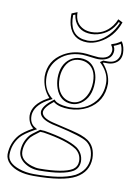

<svg xmlns="http://www.w3.org/2000/svg" viewBox="-96 -704 695 1002"><g transform="rotate(10 251.5 -203.0)"><path d="M375 -297.9Q375 -371.6 323.2 -393.6Q307.1 -399.9 289.1 -399.9Q230.5 -399.9 208 -339.4Q199.2 -314.9 199.2 -288.1Q199.2 -221.2 240.2 -190.9Q260.3 -177.2 285.2 -176.8Q329.6 -176.8 356.4 -222.7Q374.5 -254.4 375 -297.9ZM275.9 -138.2Q223.6 -138.2 196.3 -157.7Q193.4 -159.7 191.9 -161.1Q145 -125 144 -99.1Q146 -68.8 207 -54.2Q332 -25.9 359.4 -15.6Q384.3 -6.3 398.9 3.9Q440.4 33.2 440.9 95.2Q439.9 165.5 375 202.1Q309.6 237.8 153.8 237.8Q65.4 237.8 22.9 197.3Q1.5 175.8 1 149.9Q2 89.4 40 44.9Q61 21.5 109.9 -5.9Q81.5 -28.3 79.1 -69.8Q79.1 -128.4 153.8 -170.9Q159.7 -174.3 165 -176.8Q124.5 -220.7 121.1 -284.2Q121.1 -368.7 195.3 -412.6Q240.7 -439 295.9 -439Q313 -439 348.1 -434.1Q372.1 -431.2 379.9 -431.2Q438.5 -431.2 444.3 -472.2Q444.8 -476.6 444.8 -480Q443.8 -494.1 434.1 -505.9L435.1 -509.8Q457 -517.1 458 -518.1Q476.1 -527.3 482.9 -533.2L486.8 -532.2Q502.4 -507.3 502.9 -474.1Q502.9 -431.6 464.8 -414.6Q449.2 -408.2 432.1 -408.2H411.1L408.2 -405.8Q449.7 -357.4 453.1 -304.2Q453.1 -208 372.1 -162.1Q328.1 -138.7 275.9 -138.2ZM148.9 4.9Q109.9 33.7 103 42Q74.2 78.1 74.2 121.1Q74.2 168.5 136.7 188Q158.2 194.8 176.8 194.8Q303.7 194.3 351.1 166Q374.5 149.9 375 121.1Q375 84.5 345.7 61.5Q343.3 60.1 341.8 59.1Q291 25.9 168 5.9Q165 5.4 158.7 5.4Q151.9 5.4 148.9 4.9ZM231.9 -644Q231.4 -584 280.3 -562Q298.8 -554.2 320.8 -554.2Q387.2 -554.2 428.2 -608.4Q440.4 -625 447.8 -644L472.2 -631.8Q443.4 -549.3 370.6 -513.2Q338.4 -497.1 308.6 -497.1Q230.5 -497.1 208.5 -570.3Q200.7 -598.1 202.1 -631.8ZM384.8 -297.9Q384.8 -217.3 332 -181.6Q309.1 -167 285.2 -167Q222.7 -167 198.7 -232.9Q189.5 -259.3 189 -288.1Q189 -358.4 233.9 -392.1Q258.3 -409.7 289.1 -410.2Q353 -410.2 376 -349.6Q384.8 -325.7 384.8 -297.9ZM275.9 -147.9Q361.3 -147.9 409.7 -205.6Q442.9 -246.6 442.9 -304.2Q442.9 -353.5 404.3 -395.5Q401.9 -397.9 400.9 -398.9L392.1 -407.7L408.2 -418.5L412.1 -418Q414.6 -418 432.1 -418Q477.5 -418 490.2 -455.6Q493.2 -464.8 493.2 -474.1Q492.7 -501 482.4 -520Q475.1 -515.1 462.4 -509.3Q455.6 -505.9 448.2 -503.4Q454.6 -491.7 455.1 -480Q455.1 -433.1 401.9 -422.9Q390.6 -420.9 379.9 -420.9Q370.6 -420.9 344.7 -424.3Q311 -428.7 295.9 -429.2Q211.4 -429.2 163.1 -373Q131.3 -335 130.9 -284.2Q130.9 -225.1 167.5 -188.5Q169.9 -186 171.4 -184.6L182.6 -174.8L169.4 -168Q102.5 -134.3 90.8 -85.9Q88.9 -77.6 88.9 -69.8Q88.9 -33.2 112.8 -16.1Q114.3 -15.1 115.2 -14.6L129.9 -5.4L114.7 2.9Q65.9 30.3 47.4 51.3Q11.2 94.2 11.2 149.9Q11.2 192.4 73.2 214.8Q109.9 228 153.8 228Q299.3 228 364.7 195.8Q368.2 194.3 370.1 193.4Q430.2 158.7 431.2 95.2Q430.2 38.6 393.6 12.2Q361.8 -9.8 233.4 -38.1Q214.4 -42.5 204.6 -44.4Q134.8 -62.5 133.8 -99.1Q134.8 -130.4 186 -168.9L192.9 -174.3L198.7 -168Q214.8 -152.3 264.6 -148.4Q270.5 -147.9 275.9 -147.9ZM143.1 -2.9 146.5 -5.4 150.9 -4.9Q152.3 -4.4 156.7 -4.4Q164.6 -4.4 169.4 -3.9Q295.4 16.6 347.7 50.8Q383.8 77.1 384.8 121.1Q383.8 156.7 356.4 174.3Q306.6 204.6 176.8 205.1Q128.9 205.1 93.3 177.7Q64.5 154.3 64 121.1Q64.5 73.7 95.2 35.6Q103.5 24.9 141.1 -1.5Q142.6 -2.4 143.1 -2.9ZM222.7 -629.4 211.9 -625Q210 -523.9 284.7 -509.3Q296.4 -507.3 308.6 -506.8Q367.7 -506.8 418.5 -561.5Q444.8 -590.3 459.5 -627L452.6 -630.4Q423.3 -566.9 356.4 -548.8Q338.4 -543.9 320.8 -543.9Q257.3 -543.9 231.9 -596.2Q225.1 -612.3 222.7 -629.4Z"/></g></svg>

Font: Linux Biolinum Outline O
Style: Italic
Weight: 400
Italic angle: -12°
Designer: Philipp H. Poll
Foundry: Philipp H. Poll
Version: Version 0.6.2